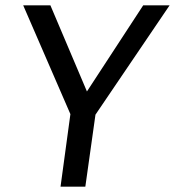

<svg xmlns="http://www.w3.org/2000/svg" viewBox="-20 -700 656 720"><path d="M207 0H300L338 -270L616 -680H517L306 -357L169 -680H67L244 -272Z"/></svg>

Font: Ronzino Oblique
Style: Italic
Weight: 400
Italic angle: -8°
Designer: Nunzio Mazzaferro
Foundry: Collletttivo
Version: Version 1.000;Glyphs 3.3 (3337)